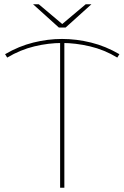

<svg xmlns="http://www.w3.org/2000/svg" viewBox="-20 -887 588 907"><path d="M14 -615 4 -631Q69 -669 137.5 -686Q206 -703 273 -703Q341 -703 410 -686Q479 -669 544 -631L534 -615Q473 -652 405 -668Q337 -684 273 -684Q209 -684 142.5 -668Q76 -652 14 -615ZM264 0V-690H284V0ZM258 -757 136 -867H163L277 -771H271L385 -867H412L290 -757Z"/></svg>

Font: Montserrat Alternates Thin
Style: Regular
Weight: 100
Designer: Julieta Ulanovsky
Foundry: Julieta Ulanovsky
Version: Version 9.000